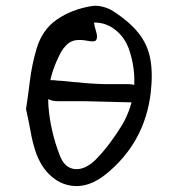

<svg xmlns="http://www.w3.org/2000/svg" viewBox="-20 -662 615 664"><path d="M348 -61Q296 -19 247 -18.5Q198 -18 159.5 -50.5Q121 -83 102 -141Q92 -172 86 -206Q80 -240 70 -285Q77 -329 83.5 -383Q90 -437 106 -492Q126 -560 177.5 -595Q229 -630 297 -641Q315 -644 336 -638.5Q357 -633 372 -623Q429 -586 460 -546.5Q491 -507 500 -457Q509 -407 501 -339Q480 -169 348 -61ZM308 -107Q335 -134 359 -166Q383 -198 403 -231Q438 -292 443.5 -357.5Q449 -423 427 -489Q412 -533 378.5 -559Q345 -585 305 -584Q307 -570 312.5 -552.5Q318 -535 313.5 -525Q309 -515 282 -521Q240 -529 219 -514Q198 -499 184 -468Q141 -382 147.5 -295.5Q154 -209 187 -124Q203 -82 237 -77.5Q271 -73 308 -107ZM444 -309Q441 -309 438 -308.5Q435 -308 433 -308L274 -312Q266 -312 253.5 -312Q241 -312 224 -312H182Q159 -311 140 -323Q117 -335 117 -354Q117 -356 117.5 -358Q118 -360 119 -363Q121 -372 130.5 -378.5Q140 -385 153 -385Q161 -385 168 -384.5Q175 -384 180 -383Q189 -383 203.5 -381.5Q218 -380 238 -378Q245 -378 253 -377Q261 -376 271 -375Q280 -374 291.5 -373.5Q303 -373 316 -372Q321 -372 329.5 -371.5Q338 -371 348 -371H426Q434 -371 443 -368.5Q452 -366 462 -363Q468 -360 473.5 -352.5Q479 -345 479 -337Q479 -334 478 -331Q473 -321 455 -312Q451 -309 444 -309Z"/></svg>

Font: Mynerve
Style: Regular
Weight: 400
Designer: Carolina Short
Foundry: Carolina Short
Version: Version 1.000; ttfautohint (v1.8.4.7-5d5b)